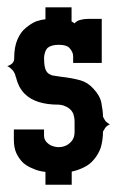

<svg xmlns="http://www.w3.org/2000/svg" viewBox="-20 -508 367 528"><path d="M0 -326.2Q19 -332 19 -347.2Q19 -378.9 27.8 -398.9Q36.6 -419.9 50.8 -431.2Q65.4 -443.4 79.1 -449.2Q93.8 -454.1 105 -455.1V-487.8H176.8V-449.2Q183.1 -445.3 185.1 -443.8Q190.9 -450.7 200.2 -453.1Q210.4 -456.1 222.2 -456.1H259.8V-335H181.2V-353Q181.2 -364.3 171.9 -375Q164.1 -384.8 142.1 -384.8Q121.6 -384.8 111.8 -377Q103 -369.6 101.1 -350.1Q101.1 -331.1 104 -320.8Q106.4 -311.5 112.8 -306.2Q121.1 -300.3 128.9 -299.8Q136.7 -298.8 147.9 -296.9Q178.2 -293.5 201.2 -287.1Q221.7 -281.2 236.8 -264.2Q254.9 -245.1 258.8 -225.1Q263.2 -202.1 263.2 -188Q263.7 -185.1 268.1 -178.2Q271.5 -171.9 282.2 -166Q272.9 -162.1 269 -155.8Q268.1 -153.8 266.8 -152.1Q265.6 -150.4 264.6 -148.4Q263.7 -146.5 263.2 -146Q263.2 -122.6 256.8 -101.1Q249.5 -82 237.8 -68.8Q227.1 -55.7 210.9 -47.9Q194.3 -39.6 177.2 -36.1V0H105V-35.2Q84.5 -37.6 71.8 -43.9Q55.7 -49.8 43.9 -60.1Q32.2 -71.3 24.9 -86.9Q18.1 -102.1 18.1 -124V-151.9H101.1V-134.8Q101.1 -121.6 112.8 -112.8Q120.1 -106.4 133.8 -104Q146 -102.1 157.2 -106Q168.9 -109.9 177.2 -120.1Q185.1 -129.9 185.1 -145V-172.9Q185.1 -185.1 181.2 -195.8Q177.2 -204.6 169.9 -210Q163.1 -214.8 154.8 -217.8Q146.5 -220.2 141.1 -220.2Q77.6 -220.2 47.9 -250Q39.6 -258.3 33.2 -270Q27.3 -282.2 24.9 -292Q24.9 -293 24.4 -294.2Q23.9 -295.4 23.4 -296.4Q22.9 -297.4 22.9 -297.9Q22 -304.2 17.1 -312Q9.3 -321.8 0 -326.2Z"/></svg>

Font: Wyoming
Style: Regular
Weight: 400
Designer: Old Hat Creative
Version: Version 2.00 2016